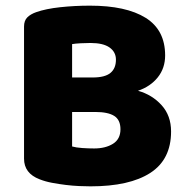

<svg xmlns="http://www.w3.org/2000/svg" viewBox="-20 -643 659 679"><path d="M235 -125Q249 -121 271 -119.5Q293 -118 313 -118Q353 -118 379.5 -134.5Q406 -151 406 -186Q406 -219 384 -233Q362 -247 317 -247H235ZM235 -369H308Q351 -369 370.5 -385Q390 -401 390 -432Q390 -459 367.5 -475Q345 -491 300 -491Q285 -491 265.5 -490Q246 -489 235 -487ZM300 16Q283 16 260 15Q237 14 212.5 11Q188 8 164 3.5Q140 -1 120 -9Q65 -30 65 -82V-549Q65 -570 76.5 -581.5Q88 -593 108 -600Q142 -612 193 -617.5Q244 -623 298 -623Q426 -623 495 -580Q564 -537 564 -447Q564 -402 538 -369.5Q512 -337 468 -322Q518 -308 551.5 -271Q585 -234 585 -178Q585 -79 511.5 -31.5Q438 16 300 16Z"/></svg>

Font: Baloo Tamma
Style: Regular
Weight: 400
Designer: Divya Kowshik and Ek Type
Foundry: Ek Type
Version: Version 1.443;PS 1.000;hotconv 16.6.51;makeotf.lib2.5.65220;